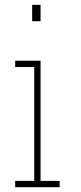

<svg xmlns="http://www.w3.org/2000/svg" viewBox="-20 -782 337 802"><path d="M114.3 -693.4V-761.7H149.4V-693.4ZM149.4 -528.3V-26.4H229V0H43.5V-26.4H123V-502H43.5V-528.3Z"/></svg>

Font: Suwannaphum Thin
Style: Regular
Weight: 100
Designer: Danh Hong
Version: Version 8.002; ttfautohint (v1.8.3)